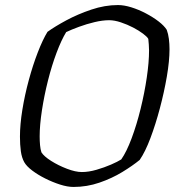

<svg xmlns="http://www.w3.org/2000/svg" viewBox="-20 -740 702 760"><path d="M271 0Q247 0 217.5 -9.5Q188 -19 159 -33.5Q130 -48 107.5 -65Q85 -82 76 -98Q66 -116 62.5 -141.5Q59 -167 59 -199Q59 -247 68.5 -305.5Q78 -364 94 -423Q110 -482 129.5 -532.5Q149 -583 168 -614Q197 -635 242.5 -659.5Q288 -684 341.5 -702Q395 -720 447 -720Q471 -720 500 -711Q529 -702 557.5 -687Q586 -672 608 -655Q630 -638 640 -622Q646 -606 648.5 -586Q651 -566 651 -545Q651 -499 640.5 -437.5Q630 -376 613 -312Q596 -248 575.5 -193.5Q555 -139 533 -107Q505 -84 464 -59Q423 -34 373.5 -17Q324 0 271 0ZM304 -59Q331 -59 362 -68Q393 -77 419.5 -88.5Q446 -100 460 -109Q481 -139 501 -192.5Q521 -246 536.5 -309Q552 -372 561 -433Q570 -494 570 -540Q570 -552 569 -564Q568 -576 567 -586Q563 -594 546.5 -606.5Q530 -619 507 -631Q484 -643 458.5 -651.5Q433 -660 412 -660Q386 -660 354.5 -652.5Q323 -645 293 -634Q263 -623 242 -613Q223 -582 204 -531.5Q185 -481 170 -421.5Q155 -362 146 -303.5Q137 -245 137 -200Q137 -182 138.5 -165.5Q140 -149 144 -137Q154 -121 182.5 -103Q211 -85 245 -72Q279 -59 304 -59Z"/></svg>

Font: Texturina 72pt 72pt Light
Style: Italic
Weight: 300
Italic angle: -11°
Designer: Guillermo Torres Carreño
Foundry: Omnibus-Type
Version: Version 1.002; ttfautohint (v1.8.3)